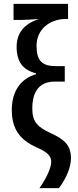

<svg xmlns="http://www.w3.org/2000/svg" viewBox="-20 -780 401 993"><path d="M184 193H285C324 141 347 83 347 39C347 -27 315 -59 241 -92C177 -122 147 -148 147 -218C147 -311 187 -358 263 -358H315V-438H268C198 -438 169 -466 169 -543C169 -626 234 -682 323 -682H332V-760H50V-677H93C112 -677 141 -679 182 -682C105 -657 66 -609 66 -538C66 -461 98 -418 166 -401V-396C87 -373 41 -308 41 -212C41 -113 82 -56 173 -16C219 4 245 24 245 56C245 88 220 142 184 193Z"/></svg>

Font: Kathrein 67 Medium Condensed
Style: Regular
Weight: 500
Width: 3
Designer: Lazydogs Typefoundry, based on Open Sans by Ascender Corporation
Foundry: Lazydogs Typefoundry
Version: Version 1.003;PS 001.003;hotconv 1.0.88;makeotf.lib2.5.64775